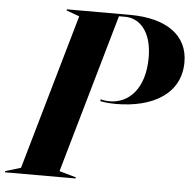

<svg xmlns="http://www.w3.org/2000/svg" viewBox="-106 -764 821 815"><g transform="rotate(5 304.0 -356.0)"><path d="M-55 0H246V-5L175 -25L369 -702H396C454 -702 510 -653 510 -538C510 -406 443 -339 361 -339C341 -339 325 -343 322 -344V-336C325 -336 345 -330 388 -330C547 -330 663 -398 663 -532C663 -645 573 -712 414 -712H146V-707L201 -687L11 -25L-55 -5Z"/></g></svg>

Font: Nyght Serif Bold Italic
Style: Regular
Weight: 700
Italic angle: -16°
Designer: Maksym Kobuzan
Version: Version 0.410;Glyphs 3.1.2 (3151)